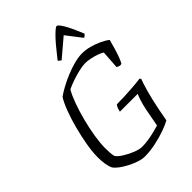

<svg xmlns="http://www.w3.org/2000/svg" viewBox="-271 -1063 1177 1177"><g transform="rotate(-45 317.5 -474.5)"><path d="M268 0Q244 0 215.5 -9.5Q187 -19 159 -33.5Q131 -48 109 -64.5Q87 -81 77 -96Q68 -114 63.5 -141Q59 -168 59 -201Q59 -245 69 -304Q79 -363 95 -423.5Q111 -484 130.5 -535.5Q150 -587 169 -616Q191 -632 224 -650Q257 -668 295.5 -684Q334 -700 372 -710Q410 -720 442 -720Q474 -720 508.5 -710.5Q543 -701 572.5 -687Q602 -673 620 -658Q613 -631 604 -600Q595 -569 585 -542.5Q575 -516 567 -504Q556 -500 545 -504.5Q534 -509 532 -511L540 -629Q527 -638 504 -646Q481 -654 456 -659Q431 -664 413 -664Q391 -664 358.5 -656.5Q326 -649 292.5 -637.5Q259 -626 235 -614Q217 -584 198.5 -533.5Q180 -483 164.5 -423.5Q149 -364 140 -307Q131 -250 131 -209Q131 -185 132.5 -166Q134 -147 138 -134Q150 -117 179.5 -98.5Q209 -80 242 -67Q275 -54 298 -54Q323 -54 352.5 -58.5Q382 -63 409 -70Q436 -77 454 -82L476 -199Q484 -237 493 -264.5Q502 -292 508 -303H353Q360 -336 372 -348Q400 -348 437.5 -349.5Q475 -351 513 -354Q551 -357 581 -361L588 -353Q579 -332 563 -275.5Q547 -219 533 -149L517 -64Q495 -51 453.5 -36Q412 -21 362 -10.5Q312 0 268 0ZM323 -778Q316 -783 310.5 -787.5Q305 -792 305 -795Q373 -882 407 -915.5Q441 -949 450 -949Q460 -949 481 -915.5Q502 -882 538 -795Q536 -792 532 -787.5Q528 -783 518 -778L441 -878Z"/></g></svg>

Font: Texturina 72pt 72pt ExtraLight
Style: Italic
Weight: 200
Italic angle: -11°
Designer: Guillermo Torres Carreño
Foundry: Omnibus-Type
Version: Version 1.002; ttfautohint (v1.8.3)